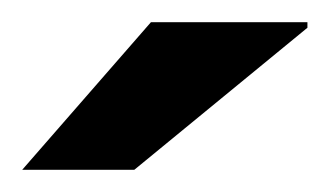

<svg xmlns="http://www.w3.org/2000/svg" viewBox="-20 -744 297 173"><path d="M0 -591 116 -724H257V-719L101 -591Z"/></svg>

Font: Archivo Expanded Medium
Style: Regular
Weight: 500
Width: 7
Designer: Hector Gatti
Foundry: Omnibus-Type
Version: Version 2.001